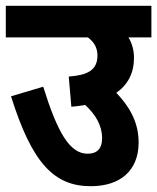

<svg xmlns="http://www.w3.org/2000/svg" viewBox="-20 -642 542 662"><path d="M0 -622V-513H283C303 -498 316 -479 316 -451C316 -399 281 -383 217 -378L226 -274C243 -275 259 -278 274 -280C310 -246 332 -210 332 -165C332 -131 316 -112 282 -112C220 -112 178 -186 129 -343L18 -310C91 -77 168 0 293 0C395 0 458 -54 458 -151C458 -227 420 -281 381 -322C421 -350 442 -390 442 -443C442 -469 435 -493 423 -513H502V-622Z"/></svg>

Font: Noto Sans Devanagari UI Condensed
Style: Bold
Weight: 700
Width: 3
Designer: Jelle Bosma - Monotype Design Team
Foundry: Monotype Imaging Inc.
Version: Version 2.004